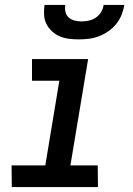

<svg xmlns="http://www.w3.org/2000/svg" viewBox="-20 -760 540 780"><path d="M28 0 27 -88H164L221 -432H110V-520H338L266 -88H377L378 0ZM300 -600Q280 -600 260 -602.5Q240 -605 222.5 -612.5Q205 -620 191 -633Q177 -646 168.5 -663Q160 -680 159 -700Q158 -720 161 -740H245Q243 -725 246 -711.5Q249 -698 259 -689Q269 -680 283 -676.5Q297 -673 312 -673Q327 -673 342 -676.5Q357 -680 370 -689Q383 -698 391 -711.5Q399 -725 401 -740H485Q482 -720 474 -700Q466 -680 452.5 -663Q439 -646 420 -633Q401 -620 381.5 -612.5Q362 -605 341 -602.5Q320 -600 300 -600Z"/></svg>

Font: Iosevka SS18 Semibold
Style: Italic
Weight: 600
Italic angle: -9°
Monospace: yes
Designer: Belleve Invis
Foundry: Belleve Invis
Version: Version 25.1.1; ttfautohint (v1.8.4)